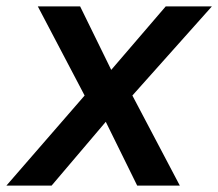

<svg xmlns="http://www.w3.org/2000/svg" viewBox="-54 -579 681 599"><path d="M107 0H-34L210 -281L64 -559H196L293 -361L463 -559H607L359 -281L507 0H374L276 -199Z"/></svg>

Font: Open Sauce One SemiBold Italic
Style: Regular
Weight: 600
Italic angle: -10°
Designer: Alfredo Marco Pradil
Foundry: Creative Sauce Fz LLC
Version: Version 1.477